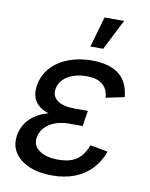

<svg xmlns="http://www.w3.org/2000/svg" viewBox="-86 -816 694 890"><g transform="rotate(10 261.5 -371.0)"><path d="M219.7 10.3Q157.7 10.3 111.8 -9.3Q65.9 -28.8 43.5 -63.7Q21 -98.6 28.8 -146Q32.7 -170.9 46.6 -195.3Q60.5 -219.7 86.9 -239.5Q113.3 -259.3 155 -271.2Q196.8 -283.2 256.3 -283.2H327.6L320.8 -240.2H257.8Q220.2 -240.2 190.7 -229Q161.1 -217.8 143.1 -197.8Q125 -177.7 120.6 -152.3Q113.8 -113.8 145.5 -90.3Q177.2 -66.9 236.3 -66.9Q274.9 -66.9 301 -77.4Q327.1 -87.9 344 -108.4Q360.8 -128.9 372.1 -158.7L455.1 -143.1Q438 -95.2 405.8 -60.8Q373.5 -26.4 326.7 -8.1Q279.8 10.3 219.7 10.3ZM254.4 -258.8Q196.3 -258.8 159.9 -269.3Q123.5 -279.8 104.5 -298.3Q85.4 -316.9 80.3 -340.3Q75.2 -363.8 79.6 -389.6Q87.9 -439 120.1 -474.1Q152.3 -509.3 201.7 -528.1Q251 -546.9 311.5 -546.9Q370.6 -546.9 408.9 -529.5Q447.3 -512.2 466.8 -480.5Q486.3 -448.7 489.3 -405.8L402.8 -387.7Q400.4 -426.8 375.5 -448.7Q350.6 -470.7 299.3 -470.7Q245.6 -470.7 209 -447.5Q172.4 -424.3 167 -386.2Q162.1 -353.5 188.5 -333.5Q214.8 -313.5 271.5 -313.5H332.5L323.7 -258.8ZM292 -609.4 333.5 -753.4H425.3L352.5 -609.4Z"/></g></svg>

Font: Inter 18pt
Style: Italic
Weight: 400
Italic angle: -9.3988°
Designer: Rasmus Andersson
Foundry: rsms
Version: Version 4.001;git-66647c0bb